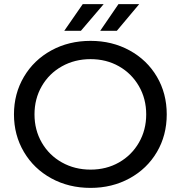

<svg xmlns="http://www.w3.org/2000/svg" viewBox="-20 -907 880 935"><path d="M48 -350Q48 -451 96.5 -533Q145 -615 230 -661.5Q315 -708 421 -708Q526 -708 611 -661.5Q696 -615 744 -533.5Q792 -452 792 -350Q792 -248 744 -166.5Q696 -85 611 -38.5Q526 8 421 8Q315 8 230 -38.5Q145 -85 96.5 -167Q48 -249 48 -350ZM692 -350Q692 -426 656.5 -487.5Q621 -549 559.5 -584Q498 -619 421 -619Q344 -619 281.5 -584Q219 -549 183.5 -487.5Q148 -426 148 -350Q148 -274 183.5 -212.5Q219 -151 281.5 -116Q344 -81 421 -81Q498 -81 559.5 -116Q621 -151 656.5 -212.5Q692 -274 692 -350ZM383 -887H485L374 -757H293ZM557 -887H658L549 -757H468Z"/></svg>

Font: Idrija
Style: Regular
Weight: 500
Designer: Julieta Ulanovsky
Foundry: Julieta Ulanovsky
Version: Version 7.200